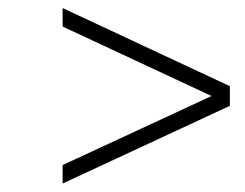

<svg xmlns="http://www.w3.org/2000/svg" viewBox="-20 -546 597 467"><path d="M132.3 -99.6V-144.5L494.6 -312.5L132.3 -481.4V-526.4L539.1 -336.4V-288.6Z"/></svg>

Font: Elstob 18pt
Style: Italic
Weight: 400
Italic angle: -20°
Designer: Peter S. Baker
Version: Version 1.015